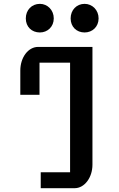

<svg xmlns="http://www.w3.org/2000/svg" viewBox="-20 -986 623 1006"><path d="M193.4 0H371.6C422.4 0 464.4 -55.2 464.4 -123V-740.2H179.7C127.9 -740.2 86.4 -685.5 86.4 -616.2V-489.3H187V-657.7H347.2V-83.5H193.4ZM423.3 -815.9C463.9 -815.9 496.6 -845.7 496.6 -889.6C496.6 -933.1 463.9 -965.8 423.3 -965.8C380.9 -965.8 350.1 -933.1 350.1 -889.6C350.1 -845.7 380.9 -815.9 423.3 -815.9ZM189 -815.9C229 -815.9 261.7 -845.7 261.7 -889.6C261.7 -933.1 229 -965.8 189 -965.8C146 -965.8 115.2 -933.1 115.2 -889.6C115.2 -845.7 146 -815.9 189 -815.9Z"/></svg>

Font: Atomic Age
Style: Regular
Weight: 400
Designer: James Grieshaber
Foundry: James Grieshaber
Version: Version 1.002